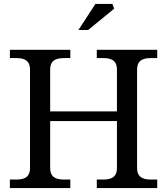

<svg xmlns="http://www.w3.org/2000/svg" viewBox="-20 -952 846 972"><path d="M234 -101V-339H572V-101C572 -61 551 -43 503 -43H470V0H776V-43H743C695 -43 674 -61 674 -101V-600C674 -640 695 -658 743 -658H776V-700H470V-658H503C551 -658 572 -640 572 -600V-388H234V-600C234 -640 255 -658 303 -658H336V-700H30V-658H63C111 -658 132 -640 132 -600V-101C132 -61 111 -43 63 -43H30V0H336V-43H303C255 -43 234 -61 234 -101ZM377 -800H426L558 -908L549 -932H463Z"/></svg>

Font: LT Superior Serif Medium
Style: Regular
Weight: 500
Designer: Daniel Lyons
Foundry: LyonsType
Version: Version 2.120;FEAKit 1.0